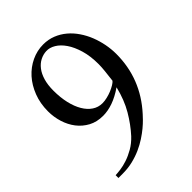

<svg xmlns="http://www.w3.org/2000/svg" viewBox="-199 -781 899 899"><g transform="rotate(-45 250.0 -331.5)"><path d="M457 -403.3Q457 -239.7 345.2 -116.7Q338.9 -109.4 326.4 -96.7Q314 -84 296.4 -69.3Q278.8 -54.7 256.1 -39.8Q233.4 -24.9 206.3 -12.7Q179.2 -0.5 147.7 7.1Q116.2 14.6 81.1 14.6H53.2V-3.9Q65.9 -4.4 86.9 -7.1Q107.9 -9.8 132.8 -18.1Q157.7 -26.4 184.1 -41.5Q210.4 -56.6 233.9 -81.5Q270.5 -121.6 300.5 -172.6Q330.6 -223.6 347.2 -292Q309.6 -266.1 275.1 -253.9Q240.7 -241.7 208.5 -241.7Q167.5 -241.7 136.2 -258.5Q105 -275.4 83.7 -303Q62.5 -330.6 51.5 -366Q40.5 -401.4 40.5 -439Q40.5 -491.2 57.4 -534.9Q74.2 -578.6 102.5 -610.1Q130.9 -641.6 168.2 -659.2Q205.6 -676.8 246.1 -676.8Q279.8 -676.8 308.6 -665.3Q337.4 -653.8 360.8 -634Q384.3 -614.3 402.3 -587.6Q420.4 -561 432.4 -530.8Q444.3 -500.5 450.7 -467.8Q457 -435.1 457 -403.3ZM364.7 -428.2Q364.7 -481.4 352.5 -522.5Q340.3 -563.5 321.5 -590.8Q302.7 -618.2 279.8 -631.8Q256.8 -645.5 234.9 -644.5Q212.9 -643.6 193.4 -633.5Q173.8 -623.5 158.9 -604.2Q144 -585 135.5 -556.4Q127 -527.8 127 -489.7Q127 -444.3 135.7 -406.7Q144.5 -369.1 160.4 -342.3Q176.3 -315.4 198.5 -300.5Q220.7 -285.6 248 -285.6Q262.7 -285.6 279.3 -289.6Q295.9 -293.5 311.3 -299.8Q326.7 -306.2 338.6 -313.5Q350.6 -320.8 355.5 -327.1Q359.4 -358.9 362.1 -384.3Q364.7 -409.7 364.7 -428.2Z"/></g></svg>

Font: Doulos SIL CyrE
Style: Regular
Weight: 400
Designer: Walt Agee, Victor Gaultney, Peter Martin, Debbi Hosken, Becca Hirsbrunner
Foundry: SIL International
Version: Version 5.000